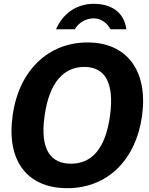

<svg xmlns="http://www.w3.org/2000/svg" viewBox="-20 -974 778 1004"><path d="M332 10C539 10 690 -134 723 -369C755 -606 642 -752 438 -752C232 -752 78 -605 46 -369C13 -133 122 10 332 10ZM371 -821C393 -858 431 -878 471 -878C510 -878 541 -852 558 -821H641C628 -914 558 -954 470 -954C383 -954 310 -906 273 -821ZM351 -118C247 -118 188 -189 213 -367C238 -549 317 -624 421 -624C524 -624 580 -549 555 -367C530 -188 454 -118 351 -118Z"/></svg>

Font: Cheyenne Sans
Style: Bold Italic
Weight: 700
Italic angle: -8.13011°
Designer: The Public Sans project authors (U.S. Web Design System), Libre Franklin designed by Pablo Impallari and Rodrigo Fuenzal
Foundry: The Cheyenne Sans Project Authors
Version: Version 2.007